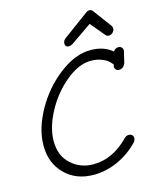

<svg xmlns="http://www.w3.org/2000/svg" viewBox="-131 -987 889 1085"><g transform="rotate(-15 313.5 -444.5)"><path d="M333 -730Q312 -730 312 -752Q312 -768 328 -780L475 -888Q486 -897 497 -897Q509 -897 516 -887L594 -782Q601 -773 601 -762Q601 -750 590.5 -740Q580 -730 568 -730Q556 -730 549 -738L479 -822L354 -736Q343 -730 333 -730ZM282 8Q179 8 114 -57Q49 -122 49 -224Q49 -322 108.5 -428.5Q168 -535 261.5 -606.5Q355 -678 445 -678Q521 -678 571 -636Q584 -653 601 -653Q614 -653 621.5 -644Q629 -635 626 -622L611 -559Q608 -547 597.5 -537.5Q587 -528 573 -528Q561 -528 553.5 -537Q546 -546 549 -558L551 -566Q537 -582 526 -591Q515 -600 489.5 -609.5Q464 -619 430 -619Q360 -619 284 -556.5Q208 -494 159.5 -403.5Q111 -313 111 -234Q111 -148 165.5 -99Q220 -50 295 -50Q409 -50 503 -147Q515 -159 530 -159Q541 -159 548.5 -152Q556 -145 556 -134Q556 -122 545 -109Q492 -54 423 -23Q354 8 282 8Z"/></g></svg>

Font: Comic Neue
Style: Italic
Weight: 400
Italic angle: -12°
Designer: Craig Rozynski
Foundry: Craig Rozynski
Version: Version 2.003